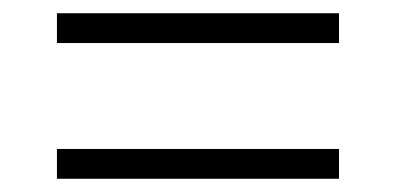

<svg xmlns="http://www.w3.org/2000/svg" viewBox="-20 -502 599 290"><path d="M66 -437V-482H492V-437ZM66 -232V-277H492V-232Z"/></svg>

Font: Noto Serif Khmer Light
Style: Regular
Weight: 300
Version: Version 2.003